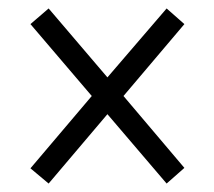

<svg xmlns="http://www.w3.org/2000/svg" viewBox="-20 -585 505 454"><path d="M95 -151 52 -187 197 -358 52 -528 95 -565 234 -402 374 -565 416 -528 272 -358 416 -188 374 -151 234 -315Z"/></svg>

Font: Noto Serif Condensed
Style: Regular
Weight: 400
Width: 3
Designer: Monotype Design Team
Foundry: Monotype Imaging Inc.
Version: Version 2.015